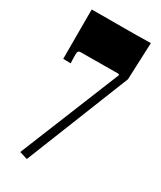

<svg xmlns="http://www.w3.org/2000/svg" viewBox="-175 -735 668 799"><g transform="rotate(30 159.0 -335.0)"><path d="M67.9 -494.1Q55.2 -494.1 55.2 -479V-469.2Q55.2 -461.9 55.4 -453.1Q55.7 -444.3 56.2 -433.1L20 -434.1V-670.9Q40.5 -671.4 72.3 -671.4H141.6Q242.2 -671.4 303.2 -672.9L295.9 -495.1L97.2 2.9L59.1 -8.8L253.9 -488.8Q255.9 -495.1 248 -495.1H232.4L81.1 -494.1Z"/></g></svg>

Font: Smokum
Style: Regular
Weight: 400
Designer: Astigmatic (AOETI)
Foundry: Astigmatic (AOETI)
Version: Version 1.001